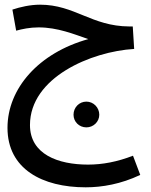

<svg xmlns="http://www.w3.org/2000/svg" viewBox="-20 -529 644 820"><path d="M346 271C416 271 497 257 579 218L548 136C481 162 418 174 356 174C228 174 108 130 108 5C108 -198 369 -309 553 -320L547 -416H532C371 -417 299 -509 151 -509C109 -509 66 -499 33 -488L49 -398C75 -405 107 -412 145 -412C226 -412 296 -383 357 -362C145 -303 12 -151 12 17C12 193 161 271 346 271ZM349 15C379 15 404 -9 404 -39C404 -70 379 -95 349 -95C318 -95 294 -70 294 -39C294 -9 318 15 349 15Z"/></svg>

Font: Noto Sans Arabic UI SmCn Md
Style: Regular
Weight: 500
Width: 4
Designer: Monotype Design Team, Nadine Chahine and Nizar Qandah
Foundry: Monotype Imaging Inc.
Version: Version 2.010